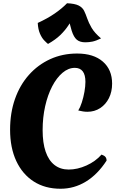

<svg xmlns="http://www.w3.org/2000/svg" viewBox="-20 -1135 734 1180"><path d="M604 -185Q621 -179 628 -170.5Q635 -162 635 -148Q580 -63 508 -19Q436 25 352 25Q257 25 187.5 -19.5Q118 -64 80 -145.5Q42 -227 42 -338Q42 -441 72 -526.5Q102 -612 157.5 -674.5Q213 -737 288.5 -771.5Q364 -806 454 -806Q555 -806 612 -756.5Q669 -707 669 -621Q669 -571 649.5 -532Q630 -493 595.5 -470.5Q561 -448 517 -448Q505 -448 491 -450Q477 -452 461 -456Q473 -475 483 -506Q493 -537 499 -571Q505 -605 505 -632Q505 -675 488.5 -696.5Q472 -718 440 -718Q400 -718 364 -687.5Q328 -657 300.5 -604Q273 -551 257.5 -482Q242 -413 242 -335Q242 -257 260.5 -203Q279 -149 315 -121Q351 -93 402 -93Q456 -93 511.5 -118Q567 -143 604 -185ZM275 -865Q266 -872 251.5 -887Q237 -902 225.5 -928.5Q214 -955 212 -994Q273 -1022 317 -1052.5Q361 -1083 392 -1115Q440 -1113 463.5 -1101Q487 -1089 497 -1068.5Q507 -1048 516 -1021.5Q525 -995 543 -964Q561 -933 601 -899Q570 -884 548.5 -879.5Q527 -875 504 -875Q471 -875 452 -891Q433 -907 420.5 -946.5Q408 -986 393 -1058L438 -1038Q419 -1007 399 -977Q379 -947 350 -919Q321 -891 275 -865Z"/></svg>

Font: Merienda Black
Style: Regular
Weight: 900
Designer: Eduardo Rodriguez Tunni
Foundry: Eduardo Rodriguez Tunni
Version: Version 2.001